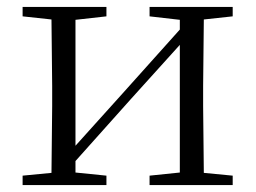

<svg xmlns="http://www.w3.org/2000/svg" viewBox="-20 -532 735 552"><path d="M410 -485 497 -475V-447L333 -264L197 -113V-475L286 -485V-512H45V-485L128 -476L130 -285V-227L128 -35L45 -27V0H286V-27L197 -36V-69L357 -248L497 -403V-36L410 -27V0H649V-27L566 -35L564 -227V-285L566 -476L649 -485V-512H410Z"/></svg>

Font: Noto Serif CJK HK Light
Style: Regular
Weight: 300
Designer: Ryoko NISHIZUKA 西塚涼子 (kana & ideographs); Frank Grießhammer (Latin, Greek & Cyrillic); Wenlong ZHANG 张文龙 (bopomofo); San
Foundry: Adobe
Version: Version 2.001;hotconv 1.1.0;makeotfexe 2.6.0